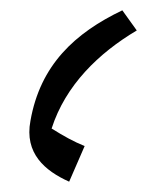

<svg xmlns="http://www.w3.org/2000/svg" viewBox="-20 -690 285 372"><path d="M217 -670C125 -626 58 -564 39 -456C27 -393 67 -359 114 -338L144 -407C122 -416 104 -426 80 -441C107 -525 171 -587 245 -631Z"/></svg>

Font: Noto Sans Arabic SemCond
Style: Regular
Weight: 400
Width: 4
Designer: Monotype Design Team, Nadine Chahine, Nizar Qandah and Khaled Hosny
Foundry: Monotype Imaging Inc.
Version: Version 2.012